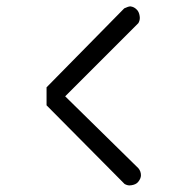

<svg xmlns="http://www.w3.org/2000/svg" viewBox="-20 -623 580 598"><path d="M411 -99Q419 -89.5 419 -77Q419 -67 410 -56Q403 -48 389 -46Q388 -46 386.2 -45.8Q384.5 -45.5 383.5 -45.5Q376 -45.5 368 -50L125 -295V-351L367 -597Q380 -603 385 -603H387Q397.5 -601.5 405 -594Q413 -587 415 -573Q415 -572 415.2 -570.2Q415.5 -568.5 415.5 -567.5Q415.5 -559 411 -551L183 -323Z"/></svg>

Font: ibm3270
Style: Regular
Weight: 400
Monospace: yes
Version: Version 2.0.3